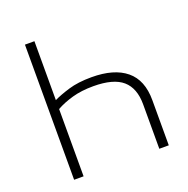

<svg xmlns="http://www.w3.org/2000/svg" viewBox="-127 -833 930 952"><g transform="rotate(-20 338.0 -356.5)"><path d="M104.5 0V-713H154.5V-402Q186 -417.5 236.8 -433Q287.5 -448.5 359 -448.5Q477.5 -448.5 540.8 -396.5Q604 -344.5 604 -238.5V0H554V-235Q554 -320 506 -361.8Q458 -403.5 352 -403.5Q289.5 -403.5 240.8 -389.8Q192 -376 154.5 -355V0Z"/></g></svg>

Font: Commissioner ExtraLight
Style: Regular
Weight: 200
Designer: Kostas Bartsokas
Foundry: Kostas Bartsokas
Version: Version 1.000; ttfautohint (v1.8.3)